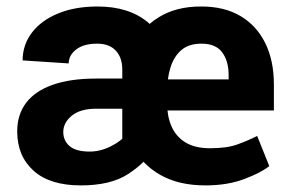

<svg xmlns="http://www.w3.org/2000/svg" viewBox="-20 -558 885 588"><path d="M354.5 -89.4V-344.7Q354.5 -381.8 334.5 -403.1Q314.5 -424.3 277.3 -424.3Q236.3 -424.3 213.4 -406.5Q190.4 -388.7 190.4 -363.8L49.3 -373Q49.3 -420.9 77.9 -458.3Q106.4 -495.6 158 -516.8Q209.5 -538.1 278.8 -538.1Q375 -538.1 433.1 -489.5Q491.2 -440.9 491.2 -343.7V-106.4ZM376 -317.4 376.5 -225.1H275.4Q225.6 -225.1 199.7 -203.6Q173.8 -182.1 173.8 -153.8Q173.8 -127 193.4 -110.4Q212.9 -93.8 254.9 -93.8Q296.4 -93.8 337.2 -120.1Q377.9 -146.5 377.9 -170.4L443.4 -94.2Q424.3 -58.6 371.3 -24.4Q318.4 9.8 227.5 9.8Q132.8 9.8 82.8 -35.2Q32.7 -80.1 32.7 -155.8Q32.7 -207 60.1 -243.2Q87.4 -279.3 141.4 -298.3Q195.3 -317.4 274.4 -317.4ZM608.9 9.8Q527.3 9.8 470.7 -22.5Q414.1 -54.7 385 -111.6Q356 -168.5 356 -241.7V-275.4Q356 -352.5 384 -412.1Q412.1 -471.7 466.1 -505.1Q520 -538.6 597.2 -538.1Q667 -538.1 716.6 -508.8Q766.1 -479.5 792.5 -425.8Q818.8 -372.1 818.8 -298.8V-219.7H414.6V-314.9H680.2V-328.1Q680.2 -371.1 660.4 -397.7Q640.6 -424.3 597.2 -424.3Q558.6 -424.3 535.6 -404.8Q512.7 -385.3 502.2 -351.6Q491.7 -317.9 491.7 -275.4V-241.7Q491.7 -202.6 505.1 -171.4Q518.6 -140.1 547.6 -122.1Q576.7 -104 623.5 -104Q674.8 -104 707 -115.7Q739.3 -127.4 767.6 -141.6L804.7 -49.3Q779.8 -29.3 728.3 -9.8Q676.8 9.8 608.9 9.8Z"/></svg>

Font: RobotoDEMO
Style: Regular
Weight: 400
Designer: Christian Robertson
Foundry: Google
Version: Version 2.136